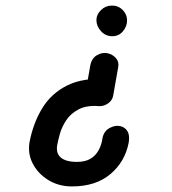

<svg xmlns="http://www.w3.org/2000/svg" viewBox="-20 -670 616 689"><path d="M366 -386 337 -289Q292 -293 263 -278Q234 -263 218 -239Q202 -215 195 -190Q188 -165 185 -148Q182 -128 189.5 -115Q197 -102 214 -95.5Q231 -89 256 -89Q286 -89 305 -100.5Q324 -112 334.5 -132Q345 -152 348 -175Q353 -200 374 -211Q395 -222 413 -217Q429 -213 437.5 -199Q446 -185 442 -159Q429 -90 376.5 -45.5Q324 -1 238 -1Q191 -1 154 -23.5Q117 -46 98 -82Q79 -118 86 -160Q99 -228 131.5 -281.5Q164 -335 221.5 -363.5Q279 -392 366 -386ZM404 -428 386 -326Q383 -310 368.5 -299.5Q354 -289 337 -289Q314 -289 298.5 -302.5Q283 -316 286 -333L304 -435Q309 -461 328 -472Q347 -483 366 -479Q384 -475 396 -461.5Q408 -448 404 -428ZM383 -540Q359 -540 342.5 -558Q326 -576 326 -598Q326 -618 342.5 -634Q359 -650 382 -650Q405 -650 420.5 -634Q436 -618 436 -597Q436 -575 421 -557.5Q406 -540 383 -540Z"/></svg>

Font: Edu QLD Beginners
Style: Regular
Weight: 400
Designer: Tina and Corey Anderson
Foundry: Google for Education
Version: Version 1.001